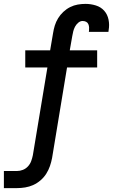

<svg xmlns="http://www.w3.org/2000/svg" viewBox="-45 -763 581 988"><path d="M-25 205V117H42Q58 117 73 111Q88 105 99 93Q110 81 115.5 66Q121 51 124 36L199 -416H85V-504H213L228 -592Q231 -612 237 -631.5Q243 -651 254 -669Q265 -687 281 -702Q297 -717 316 -726.5Q335 -736 355 -739.5Q375 -743 395 -743Q422 -743 448 -735Q474 -727 491 -708Q508 -689 513.5 -662Q519 -635 514 -608Q514 -606 513.5 -603.5Q513 -601 513 -599H412Q412 -600 412.5 -601Q413 -602 413 -603Q414 -612 413.5 -621.5Q413 -631 409.5 -639Q406 -647 398 -651Q390 -655 380 -655Q368 -655 357.5 -646Q347 -637 341 -625.5Q335 -614 332 -602Q329 -590 327 -578L314 -504H455V-416H300L223 50Q219 71 212 91.5Q205 112 193 131Q181 150 163.5 165Q146 180 126 189Q106 198 84.5 201.5Q63 205 42 205Z"/></svg>

Font: Iosevka Curly Slab SmBdObl
Style: Regular
Weight: 600
Italic angle: -9°
Monospace: yes
Designer: Belleve Invis
Foundry: Belleve Invis
Version: Version 11.0.0; ttfautohint (v1.8.3)